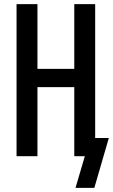

<svg xmlns="http://www.w3.org/2000/svg" viewBox="-20 -755 546 928"><path d="M436 153H345L390 0H339V-334H161V0H60V-735H161V-422H339V-735H440V-88H506Z"/></svg>

Font: Iosevka SS18 Semibold
Style: Regular
Weight: 600
Monospace: yes
Designer: Belleve Invis
Foundry: Belleve Invis
Version: Version 25.1.1; ttfautohint (v1.8.4)